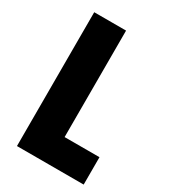

<svg xmlns="http://www.w3.org/2000/svg" viewBox="-177 -800 782 887"><g transform="rotate(30 214.0 -357.0)"><path d="M59.1 0V-713.9H229V-146H415V0Z"/></g></svg>

Font: Open Sans Condensed ExtraBold
Style: Regular
Weight: 800
Width: 3
Designer: Monotype Design Team
Foundry: Monotype Imaging Inc.
Version: Version 3.000; ttfautohint (v1.8.4)